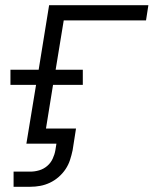

<svg xmlns="http://www.w3.org/2000/svg" viewBox="-20 -550 640 735"><path d="M32 165V107H96Q113 107 130 102Q147 97 160.5 85.5Q174 74 181.5 58Q189 42 192 25L196 0H81L118 -225H20V-283H128L168 -530H548L539 -472H224L193 -283H297V-225H183L156 -58H271L258 25Q254 44 248 62.5Q242 81 231 97.5Q220 114 204.5 127.5Q189 141 171 149.5Q153 158 134 161.5Q115 165 96 165Z"/></svg>

Font: Iosevka Curly LtExObl
Style: Regular
Weight: 300
Width: 7
Italic angle: -9°
Monospace: yes
Designer: Belleve Invis
Foundry: Belleve Invis
Version: Version 11.1.0; ttfautohint (v1.8.3)